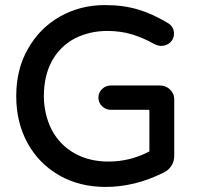

<svg xmlns="http://www.w3.org/2000/svg" viewBox="-20 -719 779 757"><path d="M213 -28Q132 -75 88 -156Q44 -237 44 -340Q44 -446 90 -526Q136 -608 216 -653.5Q296 -699 394 -699Q466 -699 524.5 -681.5Q583 -664 642 -628Q653 -622 659.5 -611Q666 -600 666 -586Q666 -566 651.5 -552Q637 -538 615 -538Q605 -538 591 -544Q543 -571 498.5 -584Q454 -597 403 -597Q333 -597 274 -567Q215 -535 184 -477Q153 -419 153 -340Q153 -269 184 -207Q216 -147 274 -114.5Q332 -82 408 -82Q493 -82 569 -122V-281Q569 -284 568.5 -285Q568 -286 566 -286H418Q397 -286 382.5 -300Q368 -314 368 -334Q368 -354 382.5 -368Q397 -382 418 -382H610Q634 -382 650.5 -366Q667 -350 667 -327V-105Q667 -83 656 -65.5Q645 -48 624 -38Q512 18 396 18Q293 18 213 -28Z"/></svg>

Font: 寒蝉全圆体 Bold
Style: Regular
Weight: 700
Designer: Warren2060
      Designed by Motoya company      

      [Varela Round]
      Joe Prince(Latin component); Avraham Cornf
Foundry: ChillType
Version: Version 3.200